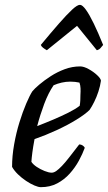

<svg xmlns="http://www.w3.org/2000/svg" viewBox="-20 -775 447 795"><path d="M149 0Q139 0 122.5 -7Q106 -14 88 -26Q70 -38 54.5 -53Q39 -68 30 -84Q30 -129 38.5 -177Q47 -225 60.5 -268.5Q74 -312 88.5 -346Q103 -380 114 -397Q123 -408 143 -425Q163 -442 190 -459.5Q217 -477 248 -488.5Q279 -500 312 -500Q327 -500 347 -489Q367 -478 382 -464Q397 -450 398 -441Q395 -419 387.5 -396Q380 -373 370 -353Q360 -333 351 -320Q333 -302 296.5 -279.5Q260 -257 214.5 -236Q169 -215 123 -199Q117 -167 114 -144Q111 -121 110 -105Q117 -94 132 -84Q147 -74 164.5 -67Q182 -60 194 -60Q203 -60 213 -67Q223 -74 236.5 -88Q250 -102 267 -124Q284 -146 308 -177Q316 -177 322.5 -172.5Q329 -168 331 -163Q322 -138 306.5 -109.5Q291 -81 268.5 -56Q246 -31 216.5 -15.5Q187 0 149 0ZM134 -253Q168 -266 201 -280Q234 -294 263 -308.5Q292 -323 310 -337Q312 -348 312.5 -360Q313 -372 313 -382Q314 -396 313.5 -409Q313 -422 309 -433Q300 -435 290.5 -436Q281 -437 271 -437Q253 -437 235.5 -433Q218 -429 202 -422Q180 -390 163 -344.5Q146 -299 134 -253ZM174 -567Q165 -572 158 -577.5Q151 -583 149 -589Q192 -641 224.5 -678Q257 -715 278.5 -735Q300 -755 311 -755Q321 -755 335.5 -735Q350 -715 368 -678Q386 -641 407 -589Q403 -585 397.5 -577.5Q392 -570 381 -567L299 -668Z"/></svg>

Font: Texturina Medium 12pt
Style: Italic
Weight: 400
Italic angle: -11°
Version: Version 1.002